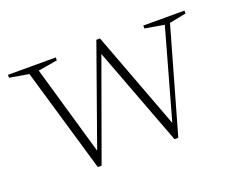

<svg xmlns="http://www.w3.org/2000/svg" viewBox="-80 -570 871 713"><g transform="rotate(-20 355.0 -213.0)"><path d="M612 -401.5 536 -414.5V-426H698.5V-414.5L632.5 -401.5L515.5 10H500.5L353.5 -380L212.5 10H197.5L77 -401.5L1 -414.5V-426H190V-414.5L114 -401.5L216 -48L354 -436H368.5L513.5 -49.5Z"/></g></svg>

Font: Newsreader 16pt ExtraLight
Style: Regular
Weight: 275
Designer: Hugues Gentile
Foundry: Production Type
Version: Version 1.003; ttfautohint (v1.8.3)